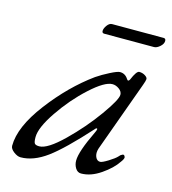

<svg xmlns="http://www.w3.org/2000/svg" viewBox="-93 -655 669 746"><g transform="rotate(15 241.5 -282.0)"><path d="M267 -578H474Q483 -578 483 -568Q483 -556 470.5 -545Q458 -534 447 -534H247Q238 -534 238 -543Q238 -553 247 -565.5Q256 -578 267 -578ZM300 14Q286 14 277.5 0.5Q269 -13 269 -30Q269 -66 311 -153Q321 -173 313 -171Q311 -171 309 -168Q216 -65 162 -25.5Q108 14 57 14Q44 14 29 2.5Q14 -9 14 -21Q14 -97 90 -197Q166 -297 256 -362Q278 -377 306.5 -391.5Q335 -406 345 -406Q366 -406 378 -387Q384 -377 390 -388Q406 -426 417 -426Q430 -426 440.5 -419.5Q451 -413 451 -406Q451 -400 444 -381L341 -97Q335 -78 341 -63.5Q347 -49 360 -49Q368 -49 391.5 -63.5Q415 -78 424 -88Q429 -95 437 -98.5Q445 -102 448 -90Q448 -83 438 -70Q419 -41 379 -13.5Q339 14 300 14ZM329 -353Q298 -353 241 -301Q184 -249 138.5 -182Q93 -115 93 -77Q93 -57 97.5 -51.5Q102 -46 116 -46Q149 -46 211 -106.5Q273 -167 321 -234Q369 -301 369 -321Q369 -334 356 -343.5Q343 -353 329 -353Z"/></g></svg>

Font: EB Garamond 12
Style: Italic
Weight: 400
Italic angle: -17°
Version: Version 0.016; ttfautohint (v1.8.4)